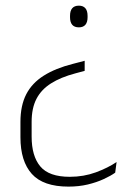

<svg xmlns="http://www.w3.org/2000/svg" viewBox="-20 -514 476 695"><path d="M286.5 -294V-257.5L253 -248.5Q200 -234.5 164.8 -212.2Q129.5 -190 112 -156.2Q94.5 -122.5 94.5 -73V-19.5Q94.5 51 126 88.5Q157.5 126 232.5 126Q283 126 327 109.8Q371 93.5 402 72.5L397 111Q381 122.5 355.5 134.2Q330 146 297.8 153.8Q265.5 161.5 228 161.5Q136.5 161.5 95.2 115.5Q54 69.5 54 -17V-72.5Q54 -132 75 -172.8Q96 -213.5 138.5 -240.2Q181 -267 244.5 -283ZM265.5 -493.5Q281 -493.5 289 -484.2Q297 -475 297 -456.5V-451.5Q297 -433.5 289 -424.2Q281 -415 265.5 -415Q249.5 -415 241.5 -424.2Q233.5 -433.5 233.5 -451.5V-456.5Q233.5 -475 241.5 -484.2Q249.5 -493.5 265.5 -493.5Z"/></svg>

Font: Anek Telugu ExtraLight
Style: Regular
Weight: 250
Version: Version 1.003